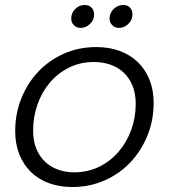

<svg xmlns="http://www.w3.org/2000/svg" viewBox="-20 -743 682 771"><path d="M597 -330Q597 -260 572 -198.5Q547 -137 503.5 -91Q460 -45 400 -18.5Q340 8 270 8Q219 8 176.5 -7.5Q134 -23 104 -52.5Q74 -82 57.5 -123.5Q41 -165 41 -216Q41 -286 65.5 -347.5Q90 -409 133.5 -455Q177 -501 236.5 -527.5Q296 -554 367 -554Q418 -554 460.5 -538.5Q503 -523 533.5 -493.5Q564 -464 580.5 -422.5Q597 -381 597 -330ZM113 -219Q113 -177 126 -145.5Q139 -114 161.5 -93Q184 -72 214 -61.5Q244 -51 278 -51Q333 -51 378.5 -73.5Q424 -96 456.5 -134Q489 -172 507 -221.5Q525 -271 525 -326Q525 -369 511.5 -400.5Q498 -432 475 -453Q452 -474 421.5 -484Q391 -494 357 -494Q302 -494 257 -471.5Q212 -449 180 -411Q148 -373 130.5 -323.5Q113 -274 113 -219ZM304 -631Q287 -631 276.5 -642Q266 -653 266 -669Q266 -691 282 -707Q298 -723 320 -723Q337 -723 347.5 -712.5Q358 -702 358 -685Q358 -663 341.5 -647Q325 -631 304 -631ZM458 -631Q441 -631 430.5 -642Q420 -653 420 -669Q420 -691 436.5 -707Q453 -723 475 -723Q492 -723 502 -712.5Q512 -702 512 -686Q512 -663 495.5 -647Q479 -631 458 -631Z"/></svg>

Font: SVN-Poppins Light
Style: Italic
Weight: 300
Italic angle: -10°
Designer: Ninad Kale (Devanagari), Jonny Pinhorn (Latin)
Foundry: Indian Type Foundry
Version: Version 3.002 2017; ttfautohint (v1.8.3)